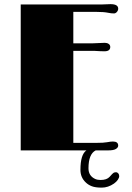

<svg xmlns="http://www.w3.org/2000/svg" viewBox="-20 -712 624 909"><path d="M360.8 92.3Q360.8 19 389.2 0H78.1V-690.9Q270.5 -690.9 462.9 -690.9L502.9 -692.4Q539.6 -692.4 539.6 -670.9Q539.6 -662.6 533.4 -655.5Q527.3 -648.4 519.5 -648.4Q506.8 -648.4 492.7 -651.4Q471.7 -655.8 435.1 -655.8H327.1V-506.8H416L476.1 -509.3Q486.8 -509.3 494.4 -504.2Q502 -499 502 -489.7Q502 -469.2 474.6 -469.2L453.6 -469.7Q437.5 -471.2 426.8 -471.2H327.1V-35.6H435.1Q471.2 -35.6 486.3 -38.6Q504.4 -42 514.6 -42Q539.6 -42 539.6 -22.5Q539.6 -13.7 528.8 -6.8Q518.1 0 491.7 0H433.1Q398.9 17.1 398.9 85Q398.9 120.6 430.7 135.3Q441.4 140.1 456.1 140.1Q485.8 140.1 499.3 124.8Q512.7 109.4 517.3 106.4Q522 103.5 528.8 103.5Q535.6 103.5 540 108.9Q544.4 114.3 544.4 121.8Q544.4 129.4 537.8 139.2Q531.2 148.9 519.5 157.2Q491.7 176.3 461.7 176.3Q431.6 176.3 414.6 169.7Q397.5 163.1 385.7 151.4Q360.8 127.9 360.8 92.3Z"/></svg>

Font: Limelight
Style: Regular
Weight: 400
Designer: Nicole Fally
Foundry: Nicole Fally
Version: Version 1.002